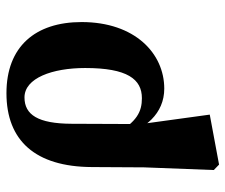

<svg xmlns="http://www.w3.org/2000/svg" viewBox="-74 -466 732 625"><g transform="rotate(-90 292.5 -153.0)"><path d="M52 176.4 69.7 193.6 232.4 163.3 201.7 -60.3V-73.6L202.6 -286.6C203.1 -395.6 231.9 -439.8 288.3 -439.8C351.5 -439.8 384.1 -348.7 384.1 -242.2C384.1 -104.8 347.7 -57.6 285.8 -57.6C242.9 -57.6 208.6 -72.8 168.1 -145.9L159.5 -135C182.4 -45.5 236.7 15.2 317 15.2C431.8 15.2 533.7 -80.6 533.7 -253.8C533.7 -405.1 453.3 -498.5 302.2 -498.5C147.7 -498.5 62.7 -404.4 61.7 -220.7L60.7 -50.4L52 176.4Z"/></g></svg>

Font: Source Serif Variable
Style: Regular
Weight: 389
Designer: Frank Grießhammer
Foundry: Adobe Systems Incorporated
Version: Version 3.001;hotconv 1.0.111;makeotfexe 2.5.65597